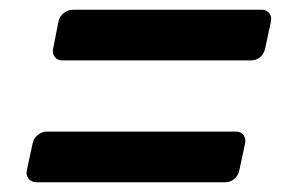

<svg xmlns="http://www.w3.org/2000/svg" viewBox="-20 -497 610 394"><path d="M55 -123Q45 -123 39 -130Q33 -137 35 -147L47 -203Q49 -213 57.5 -220Q66 -227 77 -227H464Q474 -227 479.5 -220Q485 -213 483 -203L471 -147Q469 -137 461 -130Q453 -123 442 -123ZM108 -373Q98 -373 92.5 -380Q87 -387 89 -397L100 -453Q102 -463 110.5 -470Q119 -477 130 -477H517Q527 -477 532.5 -470Q538 -463 536 -453L524 -397Q522 -387 514 -380Q506 -373 495 -373Z"/></svg>

Font: Rubik Light Medium
Style: Italic
Weight: 500
Italic angle: -12°
Version: Version 2.104